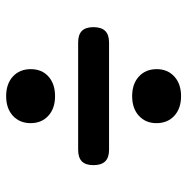

<svg xmlns="http://www.w3.org/2000/svg" viewBox="-12 -652 623 640"><g transform="rotate(-90 300.0 -331.5)"><path d="M479 -280H121Q95 -280 82.5 -293Q70 -306 70 -332Q70 -358 82.5 -370.5Q95 -383 121 -383H479Q505 -383 517.5 -370.5Q530 -358 530 -332Q530 -306 517.5 -293Q505 -280 479 -280ZM300 -460Q259 -460 234.5 -482.5Q210 -505 210 -541Q210 -578 234.5 -600.5Q259 -623 300 -623Q341 -623 365.5 -600.5Q390 -578 390 -541Q390 -504 365.5 -482Q341 -460 300 -460ZM300 -40Q259 -40 234.5 -62.5Q210 -85 210 -122Q210 -158 234.5 -180.5Q259 -203 300 -203Q341 -203 365.5 -180.5Q390 -158 390 -121Q390 -85 365.5 -62.5Q341 -40 300 -40Z"/></g></svg>

Font: Maple Mono SemiBold
Style: Regular
Weight: 600
Monospace: yes
Designer: subframe7536
Version: Version 7.000